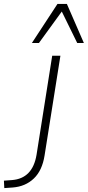

<svg xmlns="http://www.w3.org/2000/svg" viewBox="-141 -769 449 982"><path d="M-119 193 -121 155 -80 152Q26 144 46 22L126 -484H168L87 26Q75 103 32 144Q-11 185 -76 190ZM22 -549 153 -749H201L288 -549H254L175 -710L58 -549Z"/></svg>

Font: Nunito Sans ExtraLight
Style: Italic
Weight: 200
Italic angle: -9°
Designer: Vernon Adams
Foundry: Vernon Adams
Version: Version 3.006; ttfautohint (v1.8.3)